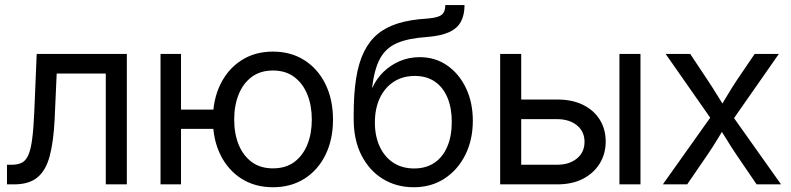

<svg xmlns="http://www.w3.org/2000/svg" viewBox="-20 -748 3211 779"><path d="M8.3 0V-79.6H27.8Q52.2 -79.6 68.6 -87.9Q85 -96.2 95 -118.9Q105 -141.6 110.6 -184.1Q116.2 -226.6 119.1 -294.9L128.9 -529.3H494.6V0H409.2V-449.7H210L201.7 -264.2Q197.3 -174.3 181.9 -115.7Q166.5 -57.1 132.3 -28.6Q98.1 0 37.6 0Z M631.3 0V-529.3H714.4V0ZM694.8 -225.1V-303.2H886.2V-225.1ZM1087.4 11.7Q1014.6 11.7 960 -22.9Q905.3 -57.6 874.5 -119.6Q843.8 -181.6 843.8 -262.7Q843.8 -344.2 874.5 -406.5Q905.3 -468.8 960 -503.7Q1014.6 -538.6 1087.4 -538.6Q1160.2 -538.6 1215.1 -503.7Q1270 -468.8 1300.5 -406.5Q1331.1 -344.2 1331.1 -262.7Q1331.1 -181.6 1300.5 -119.6Q1270 -57.6 1215.1 -22.9Q1160.2 11.7 1087.4 11.7ZM1087.4 -64.9Q1139.2 -64.9 1174.1 -90.8Q1209 -116.7 1227.1 -161.6Q1245.1 -206.5 1245.1 -262.7Q1245.1 -319.3 1227.1 -364.3Q1209 -409.2 1174.1 -435.5Q1139.2 -461.9 1087.4 -461.9Q1036.1 -461.9 1001.2 -435.8Q966.3 -409.7 948.2 -364.7Q930.2 -319.8 930.2 -262.7Q930.2 -206.1 948.2 -161.4Q966.3 -116.7 1001.2 -90.8Q1036.1 -64.9 1087.4 -64.9Z M1659.2 11.7Q1588.9 11.7 1533.9 -21.7Q1479 -55.2 1447 -117.2Q1415 -179.2 1415 -264.6V-283.2Q1415 -367.7 1425 -430.7Q1435.1 -493.7 1456.8 -537.8Q1478.5 -582 1512.9 -610.4Q1547.4 -638.7 1596.4 -653.6Q1645.5 -668.5 1710.4 -672.4Q1741.7 -674.8 1758.1 -680.7Q1774.4 -686.5 1780.5 -698Q1786.6 -709.5 1786.6 -727.5H1864.7Q1864.7 -687 1849.9 -659.7Q1835 -632.3 1801.3 -617.2Q1767.6 -602.1 1710.4 -597.7Q1637.2 -592.8 1591.8 -573.5Q1546.4 -554.2 1522.7 -511.7Q1499 -469.2 1489.7 -392.6H1491.2Q1506.8 -427.7 1535.2 -455.6Q1563.5 -483.4 1601.3 -499.8Q1639.2 -516.1 1683.1 -516.1Q1746.1 -516.1 1794.7 -482.2Q1843.3 -448.2 1870.8 -390.1Q1898.4 -332 1898.4 -257.8Q1898.4 -180.7 1867.9 -119.6Q1837.4 -58.6 1783.4 -23.4Q1729.5 11.7 1659.2 11.7ZM1660.2 -64.5Q1708.5 -64.5 1742.7 -87.6Q1776.9 -110.8 1794.9 -153.3Q1813 -195.8 1813 -253.4Q1813 -310.5 1795.2 -352.5Q1777.3 -394.5 1743.9 -417.2Q1710.4 -439.9 1662.6 -439.9Q1614.3 -439.9 1577.6 -416.3Q1541 -392.6 1521 -349.9Q1501 -307.1 1501 -251Q1501 -196.3 1520.3 -154.1Q1539.6 -111.8 1575.4 -88.1Q1611.3 -64.5 1660.2 -64.5Z M2082.5 -344.2H2241.2Q2301.8 -344.2 2345.7 -322.5Q2389.6 -300.8 2413.6 -262.2Q2437.5 -223.6 2437.5 -173.8Q2437.5 -124 2413.3 -84.7Q2389.2 -45.4 2345.5 -22.7Q2301.8 0 2241.2 0H2009.3V-529.3H2094.7V-79.6H2239.7Q2290 -79.6 2320.8 -105Q2351.6 -130.4 2351.6 -172.4Q2351.6 -214.4 2320.8 -239.5Q2290 -264.6 2239.7 -264.6H2082.5ZM2493.2 0V-529.3H2578.6V0Z M2669.4 0 2884.8 -303.2 2884.3 -237.8 2680.7 -529.3H2780.3L2849.1 -425.8Q2872.6 -390.6 2892.3 -358.2Q2912.1 -325.7 2932.6 -293.5H2889.2Q2910.2 -325.7 2929.2 -358.2Q2948.2 -390.6 2971.7 -425.8L3042 -529.3H3140.1L2935.5 -236.3V-300.8L3148.9 0H3049.8L2968.3 -119.6Q2945.3 -153.8 2926.3 -185.1Q2907.2 -216.3 2887.2 -247.1H2930.7Q2910.6 -216.3 2892.1 -185.1Q2873.5 -153.8 2850.1 -119.6L2768.1 0Z"/></svg>

Font: Inter 24pt
Style: Regular
Weight: 400
Designer: Rasmus Andersson
Foundry: rsms
Version: Version 4.001;git-66647c0bb